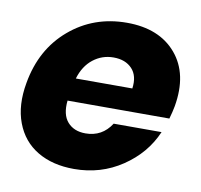

<svg xmlns="http://www.w3.org/2000/svg" viewBox="-68 -638 753 719"><g transform="rotate(10 308.0 -279.0)"><path d="M332 -429.2Q288.6 -429.2 254.6 -402.6Q220.7 -376 206.1 -327.1H420.9Q427.7 -375.5 402.6 -402.3Q377.4 -429.2 332 -429.2ZM557.1 -185.1Q521 -100.6 440.2 -46.4Q359.4 7.8 257.8 7.8Q175.8 7.8 118.2 -26.6Q60.5 -61 35.9 -126.5Q11.2 -191.9 26.9 -278.8Q49.8 -410.2 141.4 -488Q232.9 -565.9 358.9 -565.9Q482.4 -565.9 546.6 -490.2Q610.8 -414.6 588.9 -289.1Q585 -267.6 577.1 -240.2H189.9Q184.1 -186.5 208.5 -158.7Q232.9 -130.9 276.9 -130.9Q340.3 -130.9 375 -185.1Z"/></g></svg>

Font: SVN-Poppins
Style: Bold Italic
Weight: 700
Italic angle: -10°
Designer: Ninad Kale (Devanagari), Jonny Pinhorn (Latin)
Foundry: Indian Type Foundry
Version: Version 3.002 2017